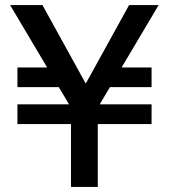

<svg xmlns="http://www.w3.org/2000/svg" viewBox="-20 -740 668 760"><path d="M261 0V-314L20 -720H148L351 -352H288L491 -720H608L367 -314V0ZM49 -249V-327H580V-249ZM269 -395H49V-473H228ZM420 -473H580V-395H374Z"/></svg>

Font: Instrument Sans Medium
Style: Regular
Weight: 500
Designer: Rodrigo Fuenzalida
Foundry: fragTYPE
Version: Version 1.000;gftools[0.9.28]